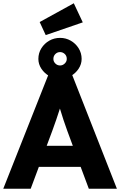

<svg xmlns="http://www.w3.org/2000/svg" viewBox="-21 -1156 736 1176"><path d="M-1 0 276 -700H420L695 0H523L473 -134H217L167 0ZM299 -354 265 -263H425L391 -355Q380 -385 368 -421Q356 -457 346 -491Q335 -457 323.5 -423Q312 -389 299 -354ZM347 -673Q311 -673 281 -690Q251 -707 232.5 -735Q214 -763 214 -795Q214 -831 232.5 -860.5Q251 -890 281 -907Q311 -924 347 -924Q382 -924 412 -907Q442 -890 460.5 -860.5Q479 -831 479 -795Q479 -763 460.5 -735Q442 -707 412 -690Q382 -673 347 -673ZM347 -755Q363 -755 375.5 -767Q388 -779 388 -795Q388 -814 375.5 -825.5Q363 -837 347 -837Q330 -837 318 -825Q306 -813 306 -795Q306 -779 318 -767Q330 -755 347 -755ZM259 -941 222 -1021 431 -1136 486 -1019Z"/></svg>

Font: Lexend Deca
Style: Bold
Weight: 700
Designer: Bonnie Shaver-Troup, Thomas Jockin
Foundry: Lexend
Version: Version 1.008; ttfautohint (v1.8.4.7-5d5b)